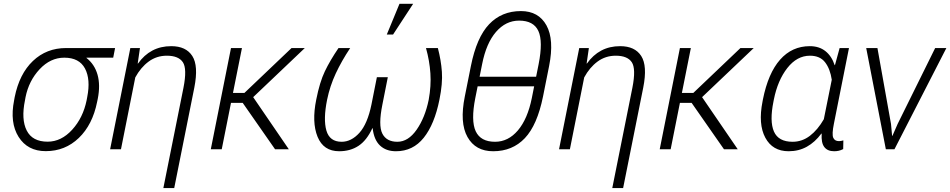

<svg xmlns="http://www.w3.org/2000/svg" viewBox="-20 -779 4959 1002"><path d="M570.8 -478H431.6L431.2 -476.6Q473.6 -443.4 489 -389.2Q504.4 -335 490.2 -263.2L486.8 -247.1Q462.9 -127.9 391.4 -59.1Q319.8 9.8 218.8 9.8Q124 9.8 77.1 -64.5Q30.3 -138.7 53.7 -255.9L56.6 -272Q81.1 -393.6 151.9 -460.9Q222.7 -528.3 325.2 -528.3H580.6ZM110.4 -255.9Q89.8 -156.2 119.4 -97.9Q148.9 -39.6 228.5 -39.6Q299.8 -39.6 356.7 -102.1Q413.6 -164.6 432.1 -255.9L435.1 -272Q453.6 -364.7 423.6 -421.4Q393.6 -478 315.4 -478Q243.2 -478 186.8 -417.7Q130.4 -357.4 113.3 -272Z M698.7 -447.8 700.2 -447.3Q731.9 -492.2 775.1 -515.1Q818.4 -538.1 873.5 -538.1Q950.7 -538.1 983.6 -486.8Q1016.6 -435.5 994.1 -321.8L889.2 202.6H832.5L937.5 -321.3Q957 -420.4 934.3 -454.3Q911.6 -488.3 850.6 -488.3Q797.4 -488.3 755.9 -457.8Q714.4 -427.2 686 -375L611.3 0H554.7L660.2 -528.3H710.4Z M1246.6 -242.2H1185.5L1137.2 0H1080.1L1185.5 -528.3H1242.7L1195.8 -293.9H1255.4L1501.5 -528.3H1570.8L1301.3 -272L1487.3 0H1415.5Z M1807.6 -528.3Q1762.7 -460.9 1732.2 -395.5Q1701.7 -330.1 1687 -258.3Q1666.5 -156.7 1683.3 -97.9Q1700.2 -39.1 1762.7 -39.1Q1813.5 -39.1 1855.7 -85.9Q1897.9 -132.8 1918.5 -233.4L1946.8 -376H2003.9L1975.6 -233.4Q1953.6 -124.5 1975.3 -81.8Q1997.1 -39.1 2053.7 -39.1Q2110.4 -39.1 2154.3 -102.1Q2198.2 -165 2217.3 -258.3Q2230.5 -330.6 2226.1 -396.2Q2221.7 -461.9 2203.1 -528.3H2265.1Q2281.7 -465.3 2286.1 -404.5Q2290.5 -343.8 2273.4 -259.3Q2247.6 -130.4 2191.4 -60.1Q2135.3 10.3 2046.4 10.3Q1994.6 10.3 1963.1 -19.5Q1931.6 -49.3 1924.8 -109.9H1923.3Q1893.6 -45.9 1850.8 -17.8Q1808.1 10.3 1750 10.3Q1668 10.3 1637.2 -65.4Q1606.4 -141.1 1630.4 -259.3Q1648.4 -350.6 1675.3 -406.7Q1702.1 -462.9 1746.6 -528.3ZM2064.9 -759.3H2136.2L2031.2 -598.6H1998.5Z M2814 -275.9Q2783.7 -126 2719 -57.9Q2654.3 10.3 2553.7 10.3Q2461.4 10.3 2419.7 -64Q2377.9 -138.2 2405.8 -275.9L2437.5 -434.6Q2467.3 -584 2532.7 -652.6Q2598.1 -721.2 2698.7 -721.2Q2790.5 -721.2 2831.8 -646.7Q2873 -572.3 2845.7 -434.6ZM2482.9 -378.4H2777.8L2791 -444.3Q2814.5 -563.5 2789.6 -617.4Q2764.6 -671.4 2689 -671.4Q2619.6 -671.4 2568.6 -612.5Q2517.6 -553.7 2496.1 -444.3ZM2767.6 -328.6H2472.7L2460.4 -267.1Q2437 -148.9 2462.6 -94Q2488.3 -39.1 2563.5 -39.1Q2632.3 -39.1 2682.9 -98.6Q2733.4 -158.2 2755.4 -267.1Z M3041.5 -447.8 3043 -447.3Q3074.7 -492.2 3117.9 -515.1Q3161.1 -538.1 3216.3 -538.1Q3293.5 -538.1 3326.4 -486.8Q3359.4 -435.5 3336.9 -321.8L3231.9 202.6H3175.3L3280.3 -321.3Q3299.8 -420.4 3277.1 -454.3Q3254.4 -488.3 3193.4 -488.3Q3140.1 -488.3 3098.6 -457.8Q3057.1 -427.2 3028.8 -375L2954.1 0H2897.5L3002.9 -528.3H3053.2Z M3589.4 -242.2H3528.3L3480 0H3422.9L3528.3 -528.3H3585.4L3538.6 -293.9H3598.1L3844.2 -528.3H3913.6L3644 -272L3830.1 0H3758.3Z M4410.6 -528.3 4332 -133.8Q4320.8 -78.6 4328.4 -60.5Q4335.9 -42.5 4358.4 -42.5Q4363.8 -42.5 4369.4 -43.5Q4375 -44.4 4381.3 -46.4L4380.4 -1Q4368.2 5.4 4356.9 7.8Q4345.7 10.3 4333 10.3Q4298.8 10.3 4282 -11.5Q4265.1 -33.2 4268.1 -81.5L4266.6 -82Q4233.4 -37.1 4190.9 -13.4Q4148.4 10.3 4095.7 10.3Q4011.7 10.3 3973.9 -60.5Q3936 -131.3 3959.5 -249.5L3961.4 -259.8Q3988.8 -397 4051 -467.5Q4113.3 -538.1 4206.1 -538.1Q4254.9 -538.1 4287.6 -512.2Q4320.3 -486.3 4335.9 -439H4337.4L4361.8 -528.3ZM4016.6 -249.5Q3995.6 -146 4019 -92.5Q4042.5 -39.1 4116.2 -39.1Q4166 -39.1 4206.8 -70.3Q4247.6 -101.6 4279.3 -156.7L4320.8 -362.8Q4312.5 -419.4 4285.9 -453.9Q4259.3 -488.3 4207 -488.3Q4139.2 -488.3 4088.9 -424.1Q4038.6 -359.9 4018.6 -259.8Z M4629.9 -132.3 4635.7 -70.3 4637.2 -69.8 4664.6 -132.3 4860.4 -528.3H4918.9L4647.9 0H4603L4500.5 -528.3H4559.1Z"/></svg>

Font: Franko
Style: Light Italic
Weight: 300
Designer: Google
Version: Version 1.200310; 2013